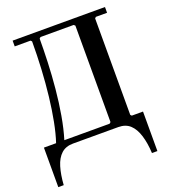

<svg xmlns="http://www.w3.org/2000/svg" viewBox="-156 -781 962 1096"><g transform="rotate(-20 325.5 -232.5)"><path d="M610 -635H542L535 -628V-42L542 -35H610V205H577Q574 143 559.5 96.5Q545 50 518 25Q491 0 447 0H172Q128 0 100.5 25Q73 50 59 96.5Q45 143 41 205H8V-35H82Q99 -86 112 -153Q125 -220 134 -298Q143 -376 147.5 -460Q152 -544 152 -628L145 -635H49V-670H610ZM407 -35 415 -42V-628L407 -635H206L198 -628Q198 -562 195 -484Q192 -406 184.5 -326.5Q177 -247 164 -172Q151 -97 132 -35Z"/></g></svg>

Font: Brygada 1918 SemiBold
Style: Regular
Weight: 600
Designer: Mateusz Machalski | Borys Kosmynka | Przemek Hoffer
Foundry: NIEPODLEGLA 2018
Version: Version 3.006